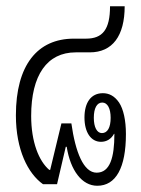

<svg xmlns="http://www.w3.org/2000/svg" viewBox="-20 -591 453 616"><path d="M118 0H163L191 -120H194C206 -44 243 5 292 5C352 5 384 -53 384 -161C384 -205 376 -241 362 -262C347 -284 329 -292 310 -292C272 -292 251 -262 251 -214C251 -166 272 -136 304 -136C322 -136 337 -145 346 -162L347 -161C347 -86 333 -37 290 -37C248 -37 222 -103 209 -195H177L141 -46H138C105 -74 80 -135 80 -219C80 -350 131 -423 223 -423H268C341 -423 380 -476 380 -571H333C333 -496 309 -467 256 -467H217C100 -467 31 -382 31 -221C31 -110 70 -34 118 0ZM307 -164C291 -164 281 -183 281 -213C281 -244 291 -262 308 -262C325 -262 335 -243 335 -213C335 -182 325 -164 307 -164Z"/></svg>

Font: Noto Sans Thai Looped UI Condensed Light
Style: Regular
Weight: 300
Width: 3
Designer: Cadson Demak Team
Foundry: Cadson Demak Co., Ltd.
Version: Version 1.000